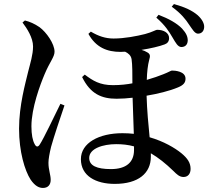

<svg xmlns="http://www.w3.org/2000/svg" viewBox="-20 -863 1040 947"><path d="M831 -678C847 -651 857 -632 874 -631C891 -631 905 -640 906 -663C906 -682 899 -699 878 -722C853 -748 812 -771 762 -790L751 -776C795 -738 814 -707 831 -678ZM913 -741C930 -717 940 -698 956 -697C975 -697 986 -710 987 -729C988 -746 978 -767 955 -788C928 -811 892 -828 838 -843L827 -830C874 -796 896 -767 913 -741ZM91 -752C113 -723 143 -677 143 -634C143 -593 129 -550 119 -510C105 -451 74 -343 74 -228C74 -115 102 -22 131 23C153 55 173 64 192 64C218 64 230 47 230 24C230 -1 219 -25 219 -60C219 -78 224 -106 232 -139C245 -186 278 -285 298 -343L278 -351C252 -299 196 -180 176 -150C167 -136 158 -138 151 -152C141 -170 135 -199 135 -240C135 -330 178 -445 200 -497C226 -559 249 -582 249 -608C249 -647 209 -704 175 -729C150 -746 127 -756 103 -762ZM641 -141V-123C641 -63 603 -29 527 -29C457 -29 420 -46 420 -84C420 -131 489 -152 553 -152C583 -152 612 -149 641 -141ZM398 -495 385 -483C426 -399 482 -376 555 -376C582 -376 607 -378 634 -381L640 -203C622 -205 603 -206 584 -206C468 -206 379 -158 379 -78C379 5 453 44 546 44C663 44 724 -9 724 -90V-107C760 -86 797 -57 836 -19C851 -4 865 10 885 10C908 10 920 -7 920 -30C920 -60 905 -82 875 -107C842 -134 787 -166 718 -186C712 -247 705 -319 703 -391C757 -400 815 -414 858 -432C887 -444 895 -457 895 -475C895 -512 842 -515 828 -515C823 -515 812 -507 786 -497C764 -488 735 -478 704 -469C705 -507 709 -542 716 -568C722 -587 721 -597 706 -605C698 -610 689 -614 678 -617C722 -624 766 -634 792 -644C806 -649 814 -659 814 -675C814 -701 787 -716 756 -716C747 -716 733 -705 695 -695C655 -685 595 -673 540 -673C500 -673 465 -685 428 -707L416 -696C453 -629 508 -607 575 -607L597 -608C612 -601 626 -590 629 -571C633 -546 633 -496 633 -452C607 -447 575 -443 537 -443C472 -443 438 -465 398 -495Z"/></svg>

Font: Noto Serif CJK HK SemiBold
Style: Regular
Weight: 600
Designer: Ryoko NISHIZUKA 西塚涼子 (kana & ideographs); Frank Grießhammer (Latin, Greek & Cyrillic); Wenlong ZHANG 张文龙 (bopomofo); San
Foundry: Adobe
Version: Version 2.001;hotconv 1.1.0;makeotfexe 2.6.0